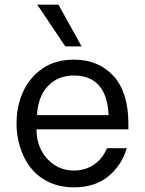

<svg xmlns="http://www.w3.org/2000/svg" viewBox="-20 -797 623 824"><path d="M260 -598H330L231 -777H140ZM297 7C358 7 407 -9 446 -41C484 -73 510 -113 524 -161H439C415 -102 364 -65 296 -65C202 -65 137 -147 137 -235V-242H531V-266C531 -355 510 -423 468 -470C425 -517 369 -541 298 -541C244 -541 198 -528 161 -502C86 -450 51 -362 51 -267C51 -220 60 -176 78 -134C114 -50 189 7 297 7ZM139 -303C143 -404 202 -473 297 -473C384 -473 441 -423 446 -303Z"/></svg>

Font: Be Vietnam
Style: Regular
Weight: 400
Designer: Gabriel Lam
Foundry: TypeRant
Version: Version 4.000